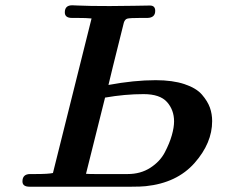

<svg xmlns="http://www.w3.org/2000/svg" viewBox="-20 -706 856 726"><path d="M64.9 -20Q64.9 -47.9 94.2 -47.9H113.8Q162.6 -47.9 180.2 -51.8L326.2 -636.2Q308.1 -638.2 271 -638.2H252Q225.1 -638.2 225.1 -659.2Q225.1 -686 252.9 -686Q256.8 -686 274.9 -685.1Q293 -684.1 325.4 -683.6Q357.9 -683.1 395 -683.1Q429.2 -683.1 486.6 -684.1Q543.9 -685.1 546.9 -685.1Q566.9 -685.1 566.9 -665Q566.9 -639.2 538.1 -638.2H511.2Q470.2 -638.2 461.2 -635.5Q452.1 -632.8 448.2 -620.1Q394 -403.3 390.1 -384.8Q487.3 -402.8 568.8 -402.8Q632.8 -402.8 677.5 -387.9Q722.2 -373 743.7 -348.1Q765.1 -323.2 773.7 -299.1Q782.2 -274.9 782.2 -248Q782.2 -165 715.6 -89.6Q648.9 -14.2 530.8 -2Q512.7 0 476.1 0H91.8Q64.9 0 64.9 -20ZM305.2 -48.8Q316.4 -47.9 339.8 -47.9H462.9Q511.7 -47.9 548.3 -71.5Q585 -95.2 603 -129.6Q621.1 -164.1 629.6 -194.1Q638.2 -224.1 638.2 -247.1Q638.2 -290 611.6 -320.1Q585 -350.1 522.9 -350.1Q452.1 -350.1 377 -336.9V-335.9Z"/></svg>

Font: CMU Serif
Style: BoldItalic
Weight: 700
Italic angle: -14.04°
Version: Version 0.7.0